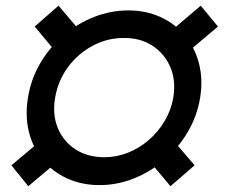

<svg xmlns="http://www.w3.org/2000/svg" viewBox="-20 -639 791 673"><path d="M329.1 9.8Q266.6 9.8 215.6 -13.4Q164.6 -36.6 130.1 -78.4Q95.7 -120.1 81.5 -176Q67.4 -231.9 78.1 -296.9Q88.4 -361.8 121.1 -417.5Q153.8 -473.1 202.1 -514.6Q250.5 -556.2 309.1 -579.3Q367.7 -602.5 430.2 -602.5Q491.7 -602.5 542.5 -579.3Q593.3 -556.2 627.9 -514.6Q662.6 -473.1 677.2 -417.5Q691.9 -361.8 681.6 -296.9Q670.9 -231.9 637.9 -176Q605 -120.1 556.2 -78.4Q507.3 -36.6 449 -13.4Q390.6 9.8 329.1 9.8ZM345.7 -87.9Q388.2 -87.9 428 -103.5Q467.8 -119.1 501 -147.7Q534.2 -176.3 556.9 -214.4Q579.6 -252.4 587.4 -296.9Q597.2 -356.9 576.9 -404.1Q556.6 -451.2 514.2 -478.8Q471.7 -506.3 415 -505.9Q356.9 -506.3 305.2 -478.8Q253.4 -451.2 218.5 -404.1Q183.6 -356.9 173.3 -296.9Q163.1 -237.8 182.6 -190.4Q202.1 -143.1 244.6 -115.5Q287.1 -87.9 345.7 -87.9ZM624.5 -445.3 564.9 -518.1 683.6 -619.1 744.1 -545.9ZM577.6 13.7 493.2 -86.9 577.1 -158.7 662.1 -59.6ZM79.1 13.7 20 -59.6 138.2 -158.7 198.7 -86.9ZM185.5 -445.3 101.6 -545.9 185.1 -619.1 271 -518.1Z"/></svg>

Font: Inter Tight ExtraBold
Style: Italic
Weight: 800
Italic angle: -9.39999°
Designer: Rasmus Andersson
Foundry: rsms
Version: Version 3.004